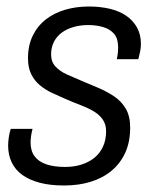

<svg xmlns="http://www.w3.org/2000/svg" viewBox="-20 -558 476 590"><path d="M177 12Q134 12 102 3.5Q70 -5 48.5 -20.5Q27 -36 16 -59Q5 -82 5 -110Q5 -122 7 -136Q9 -150 13 -162H80Q77 -151 75.5 -140Q74 -129 74 -120Q74 -94 86.5 -77.5Q99 -61 122.5 -53Q146 -45 180 -45Q208 -45 231 -52.5Q254 -60 270.5 -73.5Q287 -87 296.5 -107.5Q306 -128 306 -155Q306 -176 295.5 -191Q285 -206 267 -216.5Q249 -227 226.5 -235.5Q204 -244 181 -254Q160 -263 139 -273Q118 -283 102 -296.5Q86 -310 76 -330Q66 -350 66 -379Q66 -418 80.5 -448Q95 -478 120.5 -498Q146 -518 180 -528Q214 -538 253 -538Q288 -538 317.5 -531Q347 -524 368 -509.5Q389 -495 401 -473.5Q413 -452 413 -423Q413 -411 410.5 -399Q408 -387 405 -376H339Q342 -391 342.5 -399Q343 -407 343 -413Q343 -439 331 -453.5Q319 -468 298 -474.5Q277 -481 251 -481Q227 -481 206 -475Q185 -469 169.5 -457.5Q154 -446 145.5 -429Q137 -412 137 -391Q137 -368 150.5 -353.5Q164 -339 185 -329.5Q206 -320 230 -310Q256 -299 282 -288Q308 -277 330.5 -262Q353 -247 366.5 -224Q380 -201 380 -166Q380 -122 365 -89Q350 -56 323 -33.5Q296 -11 259 0.5Q222 12 177 12Z"/></svg>

Font: Archivo SemiCondensed Light
Style: Italic
Weight: 300
Width: 4
Italic angle: -10°
Designer: Hector Gatti
Foundry: Omnibus-Type
Version: Version 2.001